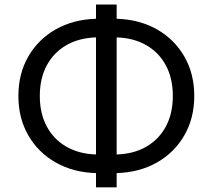

<svg xmlns="http://www.w3.org/2000/svg" viewBox="-20 -779 920 831"><path d="M395.5 31.7V-29.8Q296.9 -32.7 221.2 -75.7Q145.5 -118.7 102.5 -193.1Q59.6 -267.6 59.6 -363.8Q59.6 -460 102.5 -534.4Q145.5 -608.9 221.2 -651.9Q296.9 -694.8 395.5 -697.8V-759.3H484.9V-697.8Q583.5 -694.8 659.2 -651.9Q734.9 -608.9 777.8 -534.4Q820.8 -460 820.8 -363.8Q820.8 -267.6 777.8 -193.1Q734.9 -118.7 659.2 -75.7Q583.5 -32.7 484.9 -29.8V31.7ZM484.9 -617.2V-110.4Q559.6 -112.8 614.3 -144.8Q668.9 -176.8 698.5 -232.7Q728 -288.6 728 -363.8Q728 -439 698.5 -494.9Q668.9 -550.8 614.3 -582.8Q559.6 -614.7 484.9 -617.2ZM395.5 -110.4V-617.2Q320.8 -614.7 266.1 -582.8Q211.4 -550.8 181.9 -494.9Q152.3 -439 152.3 -363.8Q152.3 -288.6 181.9 -232.7Q211.4 -176.8 266.1 -144.8Q320.8 -112.8 395.5 -110.4Z"/></svg>

Font: Inter
Style: Regular
Weight: 400
Designer: Rasmus Andersson
Foundry: rsms
Version: Version 4.001;git-9221beed3